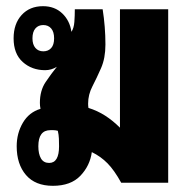

<svg xmlns="http://www.w3.org/2000/svg" viewBox="-20 -591 616 621"><path d="M151 10Q94 10 64 -25Q34 -60 34 -118Q34 -160 54 -194Q74 -228 111 -239Q109 -249 109 -258Q109 -298 127.5 -325.5Q146 -353 164 -375Q146 -364 126 -364Q83 -364 53.5 -390.5Q24 -417 24 -467Q24 -514 50 -542.5Q76 -571 119 -571Q157 -571 181.5 -547.5Q206 -524 211 -488Q219 -500 220.5 -520Q222 -540 222 -561H312Q321 -504 321 -447Q321 -403 307 -371Q293 -339 279 -312Q265 -285 265 -256Q265 -249 266 -242Q295 -233 320 -217Q345 -201 368 -178V-561H524V0H372Q350 -40 328 -62.5Q306 -85 277 -99Q271 -55 240 -22.5Q209 10 151 10ZM120 -425Q136 -425 145.5 -435.5Q155 -446 155 -467Q155 -488 145.5 -499Q136 -510 120 -510Q104 -510 94.5 -499Q85 -488 85 -467Q85 -447 94.5 -436Q104 -425 120 -425ZM139 -64Q171 -64 171 -118Q171 -130 170.5 -142.5Q170 -155 167 -168Q159 -170 153 -170Q147 -170 143 -170Q104 -170 104 -118Q104 -93 112.5 -78.5Q121 -64 139 -64Z"/></svg>

Font: Noto Sans Thai Looped ExtraCondensed Black
Style: Regular
Weight: 900
Width: 2
Designer: Sasikarn Vongin, Ben Mitchell
Foundry: The Fontpad Ltd
Version: Version 1.001; ttfautohint (v1.8.4.7-5d5b)